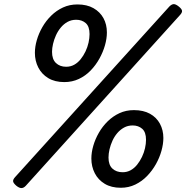

<svg xmlns="http://www.w3.org/2000/svg" viewBox="-20 -912 923 952"><path d="M299 -505Q252 -505 219.5 -524.5Q187 -544 170 -577Q153 -610 153 -650Q153 -680 162.5 -713Q172 -746 190 -777.5Q208 -809 234 -834.5Q260 -860 292.5 -875Q325 -890 364 -890Q411 -890 443.5 -871.5Q476 -853 493 -822Q510 -791 510 -751Q510 -721 500.5 -687.5Q491 -654 473 -621.5Q455 -589 429.5 -562.5Q404 -536 371 -520.5Q338 -505 299 -505ZM308 -581Q330 -581 348 -591Q366 -601 380 -618.5Q394 -636 404 -657Q414 -678 419 -700.5Q424 -723 424 -743Q424 -781 405 -797.5Q386 -814 358 -814Q334 -814 315 -803.5Q296 -793 281.5 -775.5Q267 -758 257.5 -737Q248 -716 243 -694.5Q238 -673 238 -655Q238 -618 257.5 -599.5Q277 -581 308 -581ZM108 9Q98 20 87 20.5Q76 21 61 9Q46 -4 45 -13Q44 -22 55 -34L820 -880Q831 -891 841 -891.5Q851 -892 866 -880Q881 -868 882.5 -859Q884 -850 873 -838ZM579 19Q532 19 499.5 -0.5Q467 -20 450 -53Q433 -86 433 -126Q433 -156 442.5 -189Q452 -222 470 -253.5Q488 -285 514 -310.5Q540 -336 572.5 -351Q605 -366 644 -366Q691 -366 723.5 -348Q756 -330 773 -298.5Q790 -267 790 -228Q790 -198 780.5 -164Q771 -130 753 -98Q735 -66 709.5 -39.5Q684 -13 651 3Q618 19 579 19ZM588 -58Q610 -58 628 -68Q646 -78 660 -95.5Q674 -113 684 -134Q694 -155 699 -177Q704 -199 704 -219Q704 -257 685 -273.5Q666 -290 638 -290Q614 -290 595 -279.5Q576 -269 561.5 -252Q547 -235 537.5 -214Q528 -193 523 -171.5Q518 -150 518 -131Q518 -94 537.5 -76Q557 -58 588 -58Z"/></svg>

Font: Playwrite DK Uloopet
Style: Regular
Weight: 400
Designer: Veronika Burian, José Scaglione
Foundry: TypeTogether
Version: Version 1.002